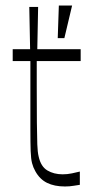

<svg xmlns="http://www.w3.org/2000/svg" viewBox="-20 -659 334 695"><path d="M215 16Q177 16 150.5 3Q124 -10 108 -39Q100 -53 96 -68.5Q92 -84 91 -112Q90 -140 90 -190Q90 -226 90 -266.5Q90 -307 90 -344Q90 -381 90 -407Q90 -433 90 -438H26V-481H89L86 -634H118L115 -481H272V-438H113Q113 -413 113 -390Q113 -367 113 -347Q113 -266 113.5 -215.5Q114 -165 115 -136.5Q116 -108 120 -92Q128 -56 151.5 -42Q175 -28 207 -28Q224 -28 240.5 -31.5Q257 -35 269 -38V10Q261 11 246.5 13.5Q232 16 215 16ZM213 -521H189L193 -639H241Z"/></svg>

Font: Ojuju Light
Style: Regular
Weight: 300
Designer: Chisaokwu Joboson, Mirko Velimirovic
Foundry: Udi Foundry
Version: Version 1.000